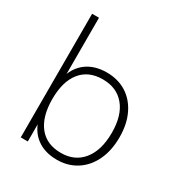

<svg xmlns="http://www.w3.org/2000/svg" viewBox="-174 -859 931 990"><g transform="rotate(30 291.5 -364.5)"><path d="M88 0V-736H129V-364L119 -370Q136 -439 184.5 -475.5Q233 -512 306 -512Q373 -512 423 -480.5Q473 -449 501 -391Q529 -333 529 -255Q529 -176 501 -117Q473 -58 422.5 -25.5Q372 7 306 7Q233 7 184.5 -29.5Q136 -66 119 -136L130 -141V0ZM307 -34Q389 -34 436 -92.5Q483 -151 483 -255Q483 -358 436 -414.5Q389 -471 306 -471Q221 -471 175.5 -414Q130 -357 130 -253Q130 -149 175.5 -91.5Q221 -34 307 -34Z"/></g></svg>

Font: Muli ExtraLight
Style: Regular
Weight: 250
Designer: Vernon Adams
Foundry: Vernon Adams
Version: Version 2.100; ttfautohint (v1.8.1.43-b0c9)